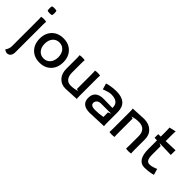

<svg xmlns="http://www.w3.org/2000/svg" viewBox="44 -1337 2292 2292"><g transform="rotate(45 1189.5 -191.0)"><path d="M62 -502.9Q57.1 -517.6 57.1 -540Q57.1 -562.5 62 -577.1Q76.7 -582 99.1 -582Q121.6 -582 136.2 -577.1Q141.1 -562.5 141.1 -540Q141.1 -517.6 136.2 -502.9Q121.6 -498 99.1 -498Q76.7 -498 62 -502.9ZM60.1 96.2V-341.8Q60.1 -387.2 57.1 -396Q74.7 -401.9 100.1 -401.9Q125.5 -401.9 143.1 -396Q140.1 -387.2 140.1 -341.8V115.2Q140.1 157.2 122.8 178.7Q105.5 200.2 75.2 200.2Q57.6 200.2 30.8 182.1Q60.1 140.1 60.1 96.2Z M314.9 -200.2Q314.9 -139.2 346.4 -102.1Q377.9 -64.9 429.7 -64.9Q481.4 -64.9 513.2 -102.3Q544.9 -139.6 544.9 -200.2Q544.9 -260.7 513.2 -297.9Q481.4 -335 429.7 -335Q377.9 -335 346.4 -297.9Q314.9 -260.7 314.9 -200.2ZM284.4 -51.5Q229.5 -107.9 229.5 -200.2Q229.5 -292.5 284.4 -348.6Q339.4 -404.8 429.7 -404.8Q520 -404.8 575 -348.6Q629.9 -292.5 629.9 -200.2Q629.9 -107.9 575 -51.5Q520 4.9 429.7 4.9Q339.4 4.9 284.4 -51.5Z M709.5 -169.9V-341.8Q709.5 -388.2 706.5 -397Q721.2 -401.9 749.5 -401.9Q777.8 -401.9 792.5 -397Q789.6 -388.2 789.6 -341.8V-188Q789.6 -127.9 815.2 -96.4Q840.8 -64.9 889.6 -64.9Q944.3 -64.9 997.1 -83L969.7 -89.4V-341.8Q969.7 -388.2 966.8 -397Q981.4 -401.9 1009.8 -401.9Q1038.1 -401.9 1052.7 -397Q1049.8 -388.2 1049.8 -341.8V-58.1Q1049.8 -15.6 1052.7 -3.9H1046.4Q1014.6 -3.4 953.1 0.7Q891.6 4.9 869.6 4.9Q797.4 4.9 753.4 -43.2Q709.5 -91.3 709.5 -169.9Z M1139.2 -109.9Q1139.2 -170.4 1175 -201.2Q1210.9 -231.9 1279.3 -231.9L1429.2 -229V-237.8Q1429.2 -335 1305.2 -335Q1267.1 -335 1191.4 -304.7L1168.9 -381.8Q1185.1 -388.2 1230.7 -396.5Q1276.4 -404.8 1322.3 -404.8Q1507.8 -404.8 1509.3 -240.2V-58.1Q1509.3 -23.4 1512.2 -3.9H1505.4Q1470.7 -3.9 1385.5 0.5Q1300.3 4.9 1279.3 4.9Q1139.2 4.9 1139.2 -109.9ZM1224.6 -109.9Q1224.6 -64.9 1299.3 -64.9Q1360.8 -64.9 1429.2 -77.1V-153.8L1469.2 -169.9H1297.4Q1262.2 -169.9 1243.4 -152.8Q1224.6 -135.7 1224.6 -109.9Z M1609.4 -58.1V-341.8Q1609.4 -387.2 1606.4 -396H1612.8Q1644.5 -396.5 1706.1 -400.6Q1767.6 -404.8 1789.6 -404.8Q1870.6 -404.8 1919.9 -359.6Q1969.2 -314.5 1969.2 -240.2V-58.1Q1969.2 -11.7 1972.2 -2.9Q1957.5 2 1929.2 2Q1900.9 2 1886.2 -2.9Q1889.2 -11.7 1889.2 -58.1V-211.9Q1889.2 -272 1858.6 -303.5Q1828.1 -335 1769.5 -335Q1714.8 -335 1662.1 -316.9Q1666.5 -315.9 1675.5 -313.7Q1684.6 -311.5 1689.5 -310.5V-58.1Q1689.5 -11.7 1692.4 -2.9Q1677.7 2 1649.4 2Q1621.1 2 1606.4 -2.9Q1609.4 -11.7 1609.4 -58.1Z M2079.1 -185.1V-331.5L2037.1 -333V-394Q2044.4 -394.5 2058.3 -395Q2072.3 -395.5 2079.1 -395.5V-490.2Q2079.1 -534.7 2075.7 -544.9Q2083 -547.4 2119.9 -556.2Q2156.7 -564.9 2162.1 -564.9Q2158.7 -554.7 2158.7 -509.8V-398.9L2319.3 -404.8L2318.8 -324.7L2124 -330.6L2158.7 -313.5V-169.9Q2158.7 -115.2 2173.3 -90.1Q2188 -64.9 2217.8 -64.9Q2224.1 -64.9 2230.5 -65.4Q2236.8 -65.9 2243.4 -67.1Q2250 -68.4 2254.9 -69.1Q2259.8 -69.8 2267.1 -72.3Q2274.4 -74.7 2278.1 -75.7Q2281.7 -76.7 2289.8 -79.6Q2297.9 -82.5 2300.3 -83.5Q2302.7 -84.5 2311.5 -88.1Q2320.3 -91.8 2321.8 -92.3L2344.2 -15.1Q2328.6 -8.8 2287.8 -2Q2247.1 4.9 2200.7 4.9Q2141.6 4.9 2110.4 -43.7Q2079.1 -92.3 2079.1 -185.1Z"/></g></svg>

Font: Nikodecs
Style: Medium
Weight: 500
Version: Version 0.29